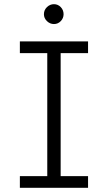

<svg xmlns="http://www.w3.org/2000/svg" viewBox="-20 -898 516 918"><path d="M75 0V-56H206V-644H75V-700H401V-644H270V-56H401V0ZM238 -783Q219 -783 204.5 -797Q190 -811 190 -830Q190 -850 204.5 -864Q219 -878 238 -878Q257 -878 270.5 -864Q284 -850 284 -830Q284 -811 270.5 -797Q257 -783 238 -783Z"/></svg>

Font: Inclusive Sans Light
Style: Regular
Weight: 300
Designer: Olivia King
Foundry: Olivia King
Version: Version 2.004